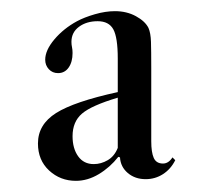

<svg xmlns="http://www.w3.org/2000/svg" viewBox="-20 -854 374 344"><path d="M48 -597Q48 -631 80.5 -651.5Q113 -672 191 -689V-749Q191 -787 183 -801.5Q175 -816 155 -816Q135 -816 121.5 -806Q108 -796 108 -779Q108 -774 109 -769.5Q110 -765 110 -759Q110 -743 103 -733Q96 -723 84 -723Q74 -723 67.5 -730Q61 -737 61 -747Q61 -764 77.5 -783.5Q94 -803 118 -816Q131 -823 150 -828.5Q169 -834 186 -834Q207 -834 223.5 -825Q240 -816 246 -804Q250 -795 250.5 -779Q251 -763 251 -732V-601Q251 -581 255.5 -571Q260 -561 272 -561Q282 -561 289 -572L294 -567Q286 -551 272 -542Q258 -533 241 -533Q222 -533 209 -544Q196 -555 195 -572L192 -573Q177 -554 157 -542Q137 -530 116 -530Q88 -530 68 -548.5Q48 -567 48 -597ZM191 -589V-679Q144 -665 127 -650.5Q110 -636 110 -610Q110 -588 120 -574Q130 -560 148 -560Q161 -560 173 -567Q185 -574 191 -589Z"/></svg>

Font: Libre Caslon Display
Style: Regular
Weight: 400
Designer: Pablo Impallari, Rodrigo Fuenzalida
Foundry: Pablo Impallari, Rodrigo Fuenzalida
Version: Version 1.100; ttfautohint (v1.6) -l 8 -r 50 -G 200 -x 14 -D